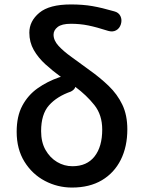

<svg xmlns="http://www.w3.org/2000/svg" viewBox="-20 -830 643 864"><path d="M304 14Q239 14 182 -16Q125 -46 90 -102.5Q55 -159 55 -237Q55 -307 80.5 -354.5Q106 -402 149 -432.5Q192 -463 246 -482L254 -484Q217 -511 184.5 -540.5Q152 -570 132 -605Q112 -640 112 -683Q112 -735 157 -772.5Q202 -810 299 -810Q353 -810 396 -802.5Q439 -795 494 -779Q514 -774 522 -757.5Q530 -741 524 -721Q518 -702 502.5 -693.5Q487 -685 467 -691Q414 -708 377 -715.5Q340 -723 299 -723Q258 -723 239.5 -708.5Q221 -694 221 -674Q221 -648 243.5 -623.5Q266 -599 302.5 -573Q339 -547 382 -515Q430 -481 469 -443.5Q508 -406 530.5 -359Q553 -312 553 -248Q553 -170 523.5 -111Q494 -52 438.5 -19Q383 14 304 14ZM319 -439Q316 -427 299 -418Q236 -396 200.5 -356Q165 -316 165 -240Q165 -190 185 -155Q205 -120 237 -101Q269 -82 306 -82Q371 -82 405.5 -126Q440 -170 440 -247Q440 -313 404.5 -357.5Q369 -402 319 -439Z"/></svg>

Font: Chiron GoRound TC M
Style: Regular
Weight: 500
Designer: Ryoko NISHIZUKA 西塚涼子 (kana, bopomofo & ideographs); Paul D. Hunt (Latin, Greek & Cyrillic); Sandoll Communications 산돌커뮤니
Foundry: Adobe
Version: Version 1.000;hotconv 1.1.1;makeotfexe 2.6.0